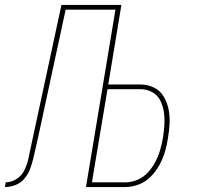

<svg xmlns="http://www.w3.org/2000/svg" viewBox="-54 -755 794 775"><path d="M-34 0Q-13 0 8 -8Q29 -16 44 -33.5Q59 -51 67 -72Q75 -93 80 -113.5Q85 -134 89.5 -155Q94 -176 99 -197L211 -716H412L293 0H452Q479 0 506.5 -10.5Q534 -21 555 -42.5Q576 -64 590 -90Q604 -116 612 -143Q620 -170 624 -198Q629 -227 630.5 -256.5Q632 -286 626.5 -313.5Q621 -341 607 -365Q593 -389 567.5 -401.5Q542 -414 513 -414H383L436 -735H194L79 -201Q74 -179 69.5 -156.5Q65 -134 60 -112Q55 -90 44.5 -68Q34 -46 12.5 -32.5Q-9 -19 -31 -19ZM452 -19H317L380 -395H513Q539 -395 560.5 -383Q582 -371 593 -349Q604 -327 607.5 -302.5Q611 -278 609.5 -252Q608 -226 604 -201Q600 -176 593 -151.5Q586 -127 574 -103.5Q562 -80 544 -60Q526 -40 501.5 -29.5Q477 -19 452 -19Z"/></svg>

Font: Iosevka Sparkle Thin
Style: Italic
Weight: 100
Italic angle: -9°
Designer: Belleve Invis
Foundry: Belleve Invis
Version: Version 4.5.0; ttfautohint (v1.8.3)